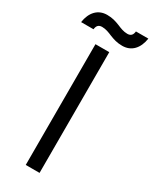

<svg xmlns="http://www.w3.org/2000/svg" viewBox="-237 -910 772 964"><g transform="rotate(30 149.0 -428.5)"><path d="M152 -841C129 -850 109 -857 78 -857C25 -857 -9 -820 -18 -760H54C56 -779 64 -792 86 -792C108 -792 127 -784 146 -776C169 -767 189 -760 220 -760C273 -760 307 -797 316 -857H244C242 -838 234 -825 212 -825C190 -825 171 -833 152 -841ZM100 0H180V-700H100Z"/></g></svg>

Font: Fixel Display Regular
Style: Regular
Weight: 400
Designer: AlfaBravo + MacPaw
Foundry: Kyrylo Tkachov, Marchela Mozhyna, Serhii Makarenko, Maria Weinstein, Zakhar Kryvoshyya
Version: Version 1.211